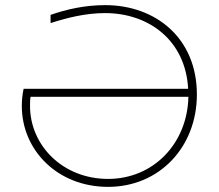

<svg xmlns="http://www.w3.org/2000/svg" viewBox="-20 -724 852 748"><path d="M401 4C601 4 747 -151 747 -356C747 -576 586 -704 390 -704C311 -704 240 -688 177 -666V-634C239 -654 312 -673 389 -673C561 -673 703 -566 713 -378H72C67 -355 65 -333 65 -311C65 -139 204 4 401 4ZM99 -347H714C710 -164 577 -27 401 -27C224 -27 97 -158 97 -311C97 -323 97 -335 99 -347Z"/></svg>

Font: Chess Sans ExtraLight
Style: Regular
Weight: 275
Designer: Wolf Bōese
Foundry: Wolf Bōese
Version: Version 7.223;Glyphs 3.3 (3306)